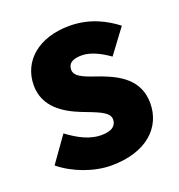

<svg xmlns="http://www.w3.org/2000/svg" viewBox="-112 -678 735 787"><g transform="rotate(-20 255.0 -284.5)"><path d="M242 14C397 14 479 -67 479 -172C479 -275 400 -316 329 -343C270 -364 221 -377 221 -411C221 -438 240 -452 281 -452C318 -452 358 -433 399 -404L478 -510C430 -547 364 -583 275 -583C142 -583 55 -510 55 -403C55 -308 132 -262 200 -235C258 -212 313 -196 313 -162C313 -134 293 -117 246 -117C201 -117 154 -138 102 -177L23 -66C81 -18 168 14 242 14Z"/></g></svg>

Font: ChiuKong Gothic MN Heavy
Style: Regular
Weight: 900
Designer: Ryoko NISHIZUKA 西塚涼子 (kana, bopomofo & ideographs); Paul D. Hunt (Latin, Greek & Cyrillic); Sandoll Communications 산돌커뮤니
Foundry: Adobe
Version: Version 1.300